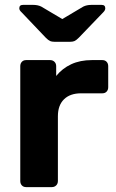

<svg xmlns="http://www.w3.org/2000/svg" viewBox="-20 -766 475 786"><path d="M202 -595Q192 -595 185 -598Q178 -601 167 -612L68 -716Q59 -724 59 -732Q59 -746 74 -746H116Q135 -746 149 -739L235 -688L321 -739Q335 -746 354 -746H396Q411 -746 411 -732Q411 -724 403 -716L303 -612Q292 -601 285 -598Q278 -595 268 -595ZM87 0Q76 0 69.5 -7Q63 -14 63 -25V-495Q63 -506 69.5 -513Q76 -520 87 -520H185Q196 -520 203 -513Q210 -506 210 -495V-455Q235 -486 271.5 -503Q308 -520 356 -520H399Q410 -520 416.5 -513Q423 -506 423 -495V-409Q423 -398 416.5 -391Q410 -384 399 -384H312Q267 -384 242 -359.5Q217 -335 217 -290V-25Q217 -14 210 -7Q203 0 192 0Z"/></svg>

Font: Fz Rubik SemBd
Style: Regular
Weight: 600
Designer: Hubert and Fischer
Foundry: Hubert and Fischer
Version: Vit hóa bi FontZin.com